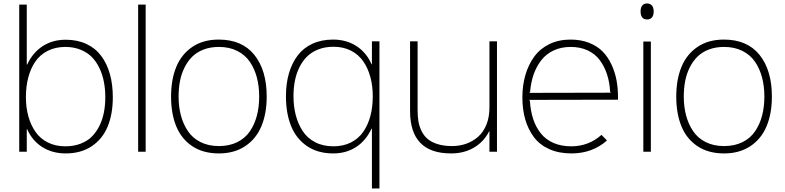

<svg xmlns="http://www.w3.org/2000/svg" viewBox="-20 -866 4481 1096"><path d="M353 -598.1Q296.4 -598.1 252.4 -575.9Q208.5 -553.7 181.6 -514.4Q154.8 -475.1 141.4 -423.8Q127.9 -372.6 127.9 -311Q127.9 -252.4 141.8 -202.1Q155.8 -151.9 182.6 -113.3Q209.5 -74.7 253.2 -52.7Q296.9 -30.8 353 -30.8Q400.9 -30.8 439.7 -45.7Q478.5 -60.5 504.4 -86.4Q530.3 -112.3 547.9 -148.2Q565.4 -184.1 573.2 -224.6Q581.1 -265.1 581.1 -311Q581.1 -356.9 573.2 -397.9Q565.4 -439 548.1 -476.1Q530.8 -513.2 504.9 -539.8Q479 -566.4 439.9 -582.3Q400.9 -598.1 353 -598.1ZM624 -311Q624 -215.3 594.7 -144Q565.4 -72.8 503.9 -31.5Q442.4 9.8 355 9.8Q279.3 9.8 221.9 -26.1Q164.6 -62 134.8 -128.9H132.8V0H89.8V-839.8H132.8V-497.1H134.8Q167.5 -566.4 223.9 -602.8Q280.3 -639.2 355 -639.2Q421.4 -639.2 472.9 -615.2Q524.4 -591.3 557.4 -547.4Q590.3 -503.4 607.2 -443.8Q624 -384.3 624 -311Z M811.5 -839.8V0H768.6V-839.8Z M1459.5 -314.9Q1459.5 -373.5 1446.3 -423.6Q1433.1 -473.6 1406.2 -513.2Q1379.4 -552.7 1334.2 -575.4Q1289.1 -598.1 1229.5 -598.1Q1181.2 -598.1 1142.3 -583.3Q1103.5 -568.4 1077.1 -542.2Q1050.8 -516.1 1033 -480Q1015.1 -443.8 1007.3 -402.8Q999.5 -361.8 999.5 -314.9Q999.5 -256.3 1012.7 -206.8Q1025.9 -157.2 1052.7 -117.4Q1079.6 -77.6 1124.8 -54.9Q1169.9 -32.2 1229.5 -32.2Q1289.6 -32.2 1334.7 -54.7Q1379.9 -77.1 1406.7 -116.9Q1433.6 -156.7 1446.5 -206.3Q1459.5 -255.9 1459.5 -314.9ZM1502.4 -314.9Q1502.4 -217.8 1472.2 -145.5Q1441.9 -73.2 1379.6 -31.7Q1317.4 9.8 1229.5 9.8Q1140.1 9.8 1078.1 -31.2Q1016.1 -72.3 986.3 -144.5Q956.5 -216.8 956.5 -314.9Q956.5 -412.6 986.6 -484.9Q1016.6 -557.1 1078.4 -598.6Q1140.1 -640.1 1228.5 -640.1Q1361.8 -640.1 1432.1 -552.5Q1502.4 -464.8 1502.4 -314.9Z M2107.9 -316.9Q2107.9 -375.5 2094.2 -426Q2080.6 -476.6 2053.7 -515.6Q2026.9 -554.7 1983.4 -576.9Q1939.9 -599.1 1884.3 -599.1Q1835.9 -599.1 1797.1 -584Q1758.3 -568.8 1732.2 -542.7Q1706.1 -516.6 1688.5 -480.5Q1670.9 -444.3 1663.1 -403.6Q1655.3 -362.8 1655.3 -316.9Q1655.3 -259.8 1668 -210Q1680.7 -160.2 1707 -119.1Q1733.4 -78.1 1778.6 -54.4Q1823.7 -30.8 1883.3 -30.8Q1939.9 -30.8 1983.6 -53Q2027.3 -75.2 2054.2 -114.5Q2081.1 -153.8 2094.5 -204.8Q2107.9 -255.9 2107.9 -316.9ZM2146 -629.9V210H2103V-131.8H2101.1Q2068.4 -62.5 2012.2 -26.4Q1956.1 9.8 1882.3 9.8Q1793.9 9.8 1732.4 -32.2Q1670.9 -74.2 1641.6 -146.7Q1612.3 -219.2 1612.3 -316.9Q1612.3 -388.7 1629.4 -447.5Q1646.5 -506.3 1679.4 -549.6Q1712.4 -592.8 1763.9 -616.5Q1815.4 -640.1 1881.3 -640.1Q1956.5 -640.1 2013.9 -603.5Q2071.3 -566.9 2101.1 -499H2103V-629.9Z M2816.9 -629.9V0H2773.9V-116.2H2772Q2742.7 -57.6 2686.3 -23.9Q2629.9 9.8 2554.7 9.8Q2320.8 9.8 2320.8 -231.9V-629.9H2363.8V-236.8Q2363.8 -202.1 2368.4 -173.8Q2373 -145.5 2386.2 -118.4Q2399.4 -91.3 2420.9 -73Q2442.4 -54.7 2477.5 -43.5Q2512.7 -32.2 2560.1 -32.2Q2604.5 -32.2 2642.8 -46.1Q2681.2 -60.1 2710.7 -86.7Q2740.2 -113.3 2757.1 -155.8Q2773.9 -198.2 2773.9 -252V-629.9Z M3001 -335.9 3467.8 -336.9 3462.9 -340.8Q3460 -396 3445.1 -441.7Q3430.2 -487.3 3403.6 -522.9Q3377 -558.6 3334.5 -578.4Q3292 -598.1 3237.8 -598.1Q3183.6 -598.1 3140.6 -578.1Q3097.7 -558.1 3069.8 -522.2Q3042 -486.3 3026.1 -440.7Q3010.3 -395 3005.9 -340.8ZM3507.8 -310.1V-296.9L2999.5 -295.9L3004.9 -291Q3008.3 -232.4 3023.9 -185.5Q3039.6 -138.7 3067.9 -103.8Q3096.2 -68.8 3140.1 -49.8Q3184.1 -30.8 3240.7 -30.8Q3340.3 -30.8 3413.6 -96.2L3444.8 -64Q3361.3 9.8 3241.7 9.8Q3170.4 9.8 3115.7 -14.6Q3061 -39.1 3028.1 -82.8Q2995.1 -126.5 2978.5 -183.6Q2961.9 -240.7 2961.9 -310.1Q2961.9 -378.9 2979.2 -438.2Q2996.6 -497.6 3029.8 -543Q3063 -588.4 3116.2 -614.3Q3169.4 -640.1 3236.8 -640.1Q3295.9 -640.1 3342.8 -621.6Q3389.6 -603 3420.2 -571.8Q3450.7 -540.5 3470.7 -497.3Q3490.7 -454.1 3499.3 -408Q3507.8 -361.8 3507.8 -310.1Z M3695.3 -628.9V0H3652.3V-628.9ZM3673.3 -846.2Q3691.4 -846.2 3701.4 -834.5Q3711.4 -822.8 3711.4 -800.8Q3711.4 -778.3 3701.7 -766.6Q3691.9 -754.9 3674.3 -754.9Q3636.7 -754.9 3636.7 -800.8Q3636.7 -822.8 3646.2 -834.5Q3655.8 -846.2 3673.3 -846.2Z M4343.3 -314.9Q4343.3 -373.5 4330.1 -423.6Q4316.9 -473.6 4290 -513.2Q4263.2 -552.7 4218 -575.4Q4172.9 -598.1 4113.3 -598.1Q4064.9 -598.1 4026.1 -583.3Q3987.3 -568.4 3960.9 -542.2Q3934.6 -516.1 3916.7 -480Q3898.9 -443.8 3891.1 -402.8Q3883.3 -361.8 3883.3 -314.9Q3883.3 -256.3 3896.5 -206.8Q3909.7 -157.2 3936.5 -117.4Q3963.4 -77.6 4008.5 -54.9Q4053.7 -32.2 4113.3 -32.2Q4173.3 -32.2 4218.5 -54.7Q4263.7 -77.1 4290.5 -116.9Q4317.4 -156.7 4330.3 -206.3Q4343.3 -255.9 4343.3 -314.9ZM4386.2 -314.9Q4386.2 -217.8 4356 -145.5Q4325.7 -73.2 4263.4 -31.7Q4201.2 9.8 4113.3 9.8Q4023.9 9.8 3961.9 -31.2Q3899.9 -72.3 3870.1 -144.5Q3840.3 -216.8 3840.3 -314.9Q3840.3 -412.6 3870.4 -484.9Q3900.4 -557.1 3962.2 -598.6Q4023.9 -640.1 4112.3 -640.1Q4245.6 -640.1 4315.9 -552.5Q4386.2 -464.8 4386.2 -314.9Z"/></svg>

Font: Sinkin Sans 200 X Light
Style: Regular
Weight: 200
Designer: Keith Bates
Foundry: K-Type
Version: Sinkin Sans (version 1.0)  by Keith Bates   •   © 2014   www